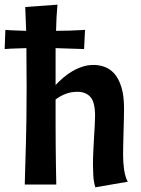

<svg xmlns="http://www.w3.org/2000/svg" viewBox="-49 -790 602 822"><path d="M311 -580Q276 -581 247.5 -582Q219 -583 189 -584V-426Q204 -442 222 -457.5Q240 -473 260.5 -485Q281 -497 304 -504.5Q327 -512 352 -512Q377 -512 400.5 -503Q424 -494 442 -473Q460 -452 471 -416Q482 -380 482 -326Q482 -312 481.5 -285Q481 -258 480 -227.5Q479 -197 478.5 -169Q478 -141 478 -126Q478 -93 482.5 -62.5Q487 -32 498 -12L359 12Q352 -11 350.5 -38Q349 -65 349 -85Q349 -113 350.5 -142.5Q352 -172 353.5 -199.5Q355 -227 356.5 -251.5Q358 -276 358 -294Q358 -353 338 -375Q318 -397 283 -397Q254 -397 230.5 -387.5Q207 -378 189 -364Q189 -305 189 -256Q189 -207 189.5 -163.5Q190 -120 190.5 -80Q191 -40 192 0H57Q58 -52 59.5 -92Q61 -132 62 -175.5Q63 -219 64 -274.5Q65 -330 65 -414Q65 -456 64.5 -498.5Q64 -541 64 -584Q41 -583 19 -582.5Q-3 -582 -29 -580L-26 -662Q-1 -660 20.5 -659.5Q42 -659 63 -658L59 -760L197 -770Q192 -717 191 -658Q222 -658 251 -659Q280 -660 315 -662Z"/></svg>

Font: Cantora One
Style: Regular
Weight: 400
Designer: Pablo Impallari, Rodrigo Fuenzalida
Foundry: Pablo Impallari
Version: Version 1.002; ttfautohint (v0.8) -G 200 -r 50